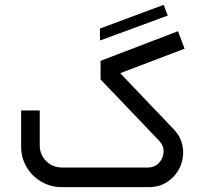

<svg xmlns="http://www.w3.org/2000/svg" viewBox="-20 -771 844 791"><path d="M593.1 0Q638.4 0 672.6 -23.9Q706.8 -47.9 722.9 -85.8Q739 -123.8 732.8 -165Q726.5 -206.3 695.6 -238.5L475.2 -469.6L740.4 -570.4L713.2 -642.4L394.3 -520.4V-443.8L635.9 -190.8Q655.1 -170.4 653.9 -144.4Q652.6 -118.4 634.7 -99.7Q616.8 -80.9 589 -80.9H234.2Q209.2 -80.9 188.6 -93.1Q168 -105.2 155.8 -126.1Q143.7 -146.9 143.7 -171.6V-316H67.1V-166.7Q67.1 -121.5 89.4 -83.2Q111.8 -45 150.3 -22.5Q188.8 0 234.2 0ZM671.2 -706.9 654.2 -751.1 391.6 -653.3 392 -604.1Z"/></svg>

Font: Arad-VF Thin Dots1
Style: Regular
Weight: 100
Designer: Mohammad Darvishi
Version: Version 1.000;August 30, 2024;FontCreator 15.0.0.2992 64-bit